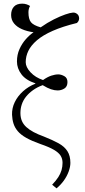

<svg xmlns="http://www.w3.org/2000/svg" viewBox="-20 -800 468 1053"><path d="M290 233 266 213Q288 190 300 171Q312 152 317.5 133Q323 114 323 93Q323 71 312.5 54Q302 37 275.5 21.5Q249 6 202 -10Q154 -27 124 -44Q94 -61 77.5 -80.5Q61 -100 54 -122.5Q47 -145 46 -171Q45 -207 61 -240Q77 -273 106.5 -299.5Q136 -326 174 -341V-343Q122 -360 97.5 -392.5Q73 -425 73 -463Q73 -500 87 -531Q101 -562 122 -585.5Q143 -609 164 -623Q128 -628 100.5 -640Q73 -652 57 -671.5Q41 -691 41 -718Q41 -746 56 -763Q71 -780 102 -780Q115 -780 126.5 -776Q138 -772 145 -767Q141 -762 138.5 -752Q136 -742 136 -733Q136 -695 150 -678Q164 -661 203 -650Q240 -676 275 -693.5Q310 -711 337.5 -720.5Q365 -730 380 -731Q392 -732 403 -723.5Q414 -715 414 -698Q414 -694 412.5 -689.5Q411 -685 408.5 -681.5Q406 -678 402 -674Q324 -655 269.5 -631Q215 -607 182.5 -579Q150 -551 135.5 -521Q121 -491 121 -459Q121 -432 147.5 -403.5Q174 -375 216 -361Q240 -378 261 -385Q282 -392 300 -392Q315 -392 332.5 -382.5Q350 -373 350 -350Q350 -325 333 -314.5Q316 -304 296 -304Q279 -304 259.5 -310.5Q240 -317 214 -333Q184 -322 161 -305.5Q138 -289 122.5 -269.5Q107 -250 99.5 -227.5Q92 -205 92 -180Q92 -156 100 -137Q108 -118 124.5 -103Q141 -88 164.5 -75.5Q188 -63 221 -51Q269 -32 301.5 -14Q334 4 350 29.5Q366 55 366 93Q366 115 356.5 141Q347 167 330 190.5Q313 214 290 233Z"/></svg>

Font: Literata 18pt ExtraLight
Style: Italic
Weight: 250
Italic angle: -2°
Designer: Latin by Veronika Burian and Jose Scaglione. Greek by Irene Vlachou. Cyrillic by Vera Evstafieva
Foundry: TypeTogether
Version: Version 3.103;gftools[0.9.29]